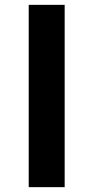

<svg xmlns="http://www.w3.org/2000/svg" viewBox="-20 -771 377 793"><path d="M98.6 2V-751H247.1V2Z"/></svg>

Font: Gen Shin Gothic Bold
Style: Bold
Weight: 700
Designer: [Source Han Sans]
Ryoko NISHIZUKA  (kana & ideographs); Paul D. Hunt (Latin, Greek & Cyrillic); Wenlong ZHANG  (bopomofo
Version: Version 1.002.20150607